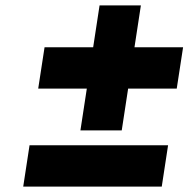

<svg xmlns="http://www.w3.org/2000/svg" viewBox="-20 -691 698 711"><path d="M89.4 -153 66 0H579L602.4 -153ZM430.8 -208 454.5 -363H634.5L658 -516H478L501.7 -671H348.7L325 -516H145L121.5 -363H301.5L277.8 -208Z"/></svg>

Font: Sztylet
Style: BdObl
Weight: 700
Foundry: Cannot Into Space Fonts, PlusOne Fonts
Version: Version 0.12